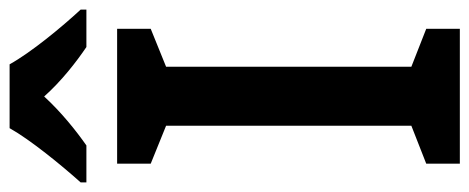

<svg xmlns="http://www.w3.org/2000/svg" viewBox="-316 -735 978 400"><g transform="rotate(-90 173.0 -535.0)"><path d="M239 -1004H106C82 -961 28 -895 -7 -856V-844H70C100 -865 139 -896 172 -932C204 -896 244 -865 275 -844H353V-856C316 -896 264 -959 239 -1004ZM313 -66V-136L234 -167V-678L313 -710V-780H32V-710L111 -678V-167L32 -136V-66Z"/></g></svg>

Font: Noto Sans Malayalam UI SemiCondensed SemiBold
Style: Regular
Weight: 600
Width: 4
Designer: Jelle Bosma - Monotype Design Team
Foundry: Monotype Imaging Inc.
Version: Version 2.104